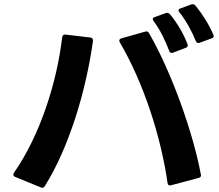

<svg xmlns="http://www.w3.org/2000/svg" viewBox="-20 -875 1040 911"><path d="M927 -672 984 -693C991 -695 994 -699 994 -704C994 -706 993 -708 992 -711C972 -759 937 -813 907 -849C903 -853 899 -855 895 -855C893 -855 890 -855 888 -854L836 -835C830 -833 827 -830 827 -826C827 -823 828 -820 831 -817C863 -777 892 -724 909 -680C912 -674 916 -671 921 -671C923 -671 925 -671 927 -672ZM43 -47C43 -42 46 -39 51 -36L173 14C181 18 187 16 192 9C307 -174 388 -442 421 -680C422 -690 418 -696 409 -697L290 -711C281 -712 276 -707 275 -698C250 -485 171 -234 46 -55C44 -52 43 -49 43 -47ZM546 -682C546 -680 547 -677 548 -675C663 -479 744 -224 775 -7C776 1 780 5 787 5C788 5 790 4 792 4L923 -31C930 -33 934 -37 934 -44C934 -45 934 -46 933 -47C897 -242 796 -529 687 -718C684 -723 680 -726 675 -726C673 -726 671 -725 669 -725L556 -693C549 -691 546 -687 546 -682ZM705 -785C705 -782 706 -779 708 -776C741 -733 766 -678 783 -633C785 -627 789 -624 794 -624C796 -624 798 -624 801 -625L861 -648C867 -650 871 -654 871 -660L870 -665C852 -713 821 -766 786 -808C782 -812 778 -814 774 -814C771 -814 769 -814 767 -813L714 -794C708 -792 705 -789 705 -785Z"/></svg>

Font: LINE Seed JP App_OTF Bold
Style: Regular
Weight: 700
Designer: LINE & Fontrix & Fontworks
Version: Version 1.009